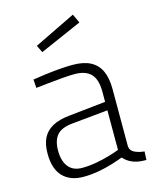

<svg xmlns="http://www.w3.org/2000/svg" viewBox="-112 -811 722 896"><g transform="rotate(-15 248.5 -363.0)"><path d="M180 9Q116 9 80.5 -28Q45 -65 45 -139Q45 -184 60 -214Q75 -244 107 -261.5Q139 -279 189 -284L367 -303V-352Q367 -412 341 -438.5Q315 -465 263 -465Q237 -465 202.5 -462Q168 -459 134 -455.5Q100 -452 74 -449L71 -490Q95 -494 129 -498.5Q163 -503 199 -506Q235 -509 265 -509Q318 -509 351 -491.5Q384 -474 400 -439.5Q416 -405 416 -352V-75Q418 -53 439 -43.5Q460 -34 485 -32L483 9Q471 9 459 8Q447 7 436.5 4.5Q426 2 416 -2Q404 -7 393.5 -14.5Q383 -22 374 -32Q353 -24 321 -14Q289 -4 252 2.5Q215 9 180 9ZM184 -33Q217 -33 251 -39Q285 -45 316 -54Q347 -63 367 -71V-262L194 -245Q140 -240 118 -214Q96 -188 96 -140Q96 -89 118.5 -61Q141 -33 184 -33ZM144 -603 127 -638 327 -735 347 -692Z"/></g></svg>

Font: Cairo Play Light
Style: Regular
Weight: 300
Version: Version 3.119